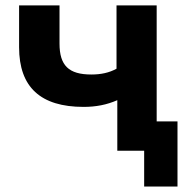

<svg xmlns="http://www.w3.org/2000/svg" viewBox="-20 -559 696 712"><path d="M638.2 132.8V-108.9H561V-539.1H412.1V-304.2C384.8 -289.1 354 -282.7 318.8 -282.7C234.9 -282.7 200.7 -315.9 200.7 -397.5V-539.1H50.8V-383.8C50.8 -235.8 130.4 -162.6 290 -162.6C335.9 -162.6 376 -170.4 415 -187.5V0H514.6V132.8Z"/></svg>

Font: Winston
Style: Bold
Weight: 700
Designer: Vernon Adams, Kim Jin-seong, David Berlow, Cristiano Sobral
Foundry: The Winston Project Authors
Version: Version 3.004